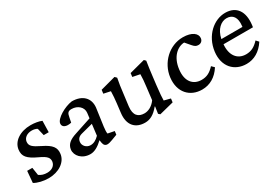

<svg xmlns="http://www.w3.org/2000/svg" viewBox="17 -1167 2601 1830"><g transform="rotate(-30 1317.5 -251.5)"><path d="M203 9C316 9 405 -52 415 -137C424 -203 393 -244 298 -290C214 -331 188 -353 193 -398C198 -438 236 -466 288 -466C311 -466 333 -460 347 -451L366 -371H421L424 -495C395 -508 347 -516 304 -516C187 -516 100 -456 89 -371C80 -299 114 -261 217 -213C296 -177 315 -152 311 -112C305 -69 268 -43 217 -43C183 -43 155 -51 129 -70L116 -155H59L48 -28C86 -5 146 9 203 9Z M663 9C706 9 751 -15 802 -63L807 -32C812 -5 826 9 850 9C863 9 883 4 906 -5L967 -28L972 -66L900 -80C896 -94 898 -125 902 -156L929 -349C940 -450 873 -516 758 -516C677 -505 564 -441 557 -388C552 -348 594 -329 652 -343L662 -394C670 -441 682 -454 719 -454C786 -454 838 -407 831 -348L824 -291L642 -231C563 -206 528 -174 521 -121C514 -58 570 9 663 9ZM632 -141C635 -172 652 -192 690 -202L817 -235L802 -112C770 -79 739 -64 706 -64C661 -64 627 -102 632 -141Z M1521 -85C1521 -113 1524 -163 1534 -245L1544 -329C1552 -395 1557 -434 1567 -497L1550 -514L1379 -469L1374 -429L1454 -413C1454 -377 1450 -326 1443 -275L1427 -142C1390 -90 1342 -70 1303 -70C1236 -70 1193 -107 1205 -203L1221 -329C1228 -390 1236 -447 1246 -495L1227 -514L1060 -469L1055 -429L1130 -413C1129 -371 1126 -331 1121 -289L1109 -188C1092 -55 1161 10 1264 10C1317 10 1365 -13 1418 -78L1422 -77L1411 -2L1428 13L1586 -27L1591 -67Z M1893 9C1977 9 2050 -32 2103 -115L2075 -143C2030 -94 1990 -74 1934 -74C1842 -74 1781 -142 1797 -267C1812 -396 1890 -463 1966 -466L2012 -412C2035 -385 2049 -377 2074 -377C2102 -377 2122 -395 2125 -423C2131 -472 2079 -516 1979 -516C1830 -516 1704 -396 1685 -244C1666 -86 1761 9 1893 9Z M2382 9C2464 9 2537 -32 2591 -115L2565 -143C2519 -93 2477 -73 2423 -73C2329 -73 2272 -145 2283 -264H2607L2610 -286C2628 -430 2567 -515 2447 -516C2322 -517 2196 -411 2175 -244C2156 -89 2248 9 2382 9ZM2290 -317C2310 -416 2372 -465 2431 -465C2499 -465 2534 -415 2523 -327L2522 -317Z"/></g></svg>

Font: TPK Tissa Web Medium
Style: Italic
Weight: 500
Italic angle: -7°
Designer: Jacques Le Bailly, Suppakit Chalermlarp | Katatrad Co.,Ltd.
Foundry: Jacques Le Bailly, Cadson Demak Co.,Ltd.
Version: Version 5.000;Glyphs 3.1.2 (3151)